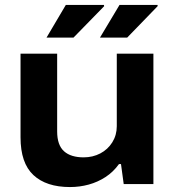

<svg xmlns="http://www.w3.org/2000/svg" viewBox="-20 -744 706 776"><path d="M263 12Q167 12 115 -36.5Q63 -85 63 -189V-527H211V-213Q211 -185 218 -165Q225 -145 239 -132.5Q253 -120 273 -114Q293 -108 318 -108Q355 -108 385.5 -124Q416 -140 434 -169Q452 -198 452 -234V-527H600V0H480L469 -81H461Q438 -49 406.5 -28.5Q375 -8 338.5 2Q302 12 263 12ZM168 -592 246 -724H400L401 -719L277 -592ZM384 -592 463 -724H617V-719L494 -592Z"/></svg>

Font: Archivo SemiExpanded
Style: Bold
Weight: 700
Width: 6
Designer: Hector Gatti
Foundry: Omnibus-Type
Version: Version 2.001